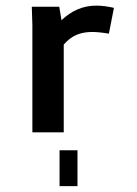

<svg xmlns="http://www.w3.org/2000/svg" viewBox="-20 -461 478 669"><path d="M92.8 -374 90.8 -437.5H186.5L194.3 -390.6Q219.7 -415 250 -428.2Q280.3 -441.4 315.4 -441.4Q343.8 -441.4 377 -433.6L359.4 -343.8Q324.2 -349.6 300.8 -349.6Q270.5 -349.6 247.1 -339.8Q223.6 -330.1 202.1 -305.7V0H92.8ZM250 62.5V125H187.5V62.5ZM250 125V187.5H187.5V125Z"/></svg>

Font: Sudo Variable
Style: Regular
Weight: 400
Monospace: yes
Designer: Jens Kutilek
Foundry: Jens Kutilek
Version: Version 0.040